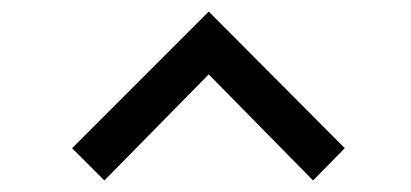

<svg xmlns="http://www.w3.org/2000/svg" viewBox="-20 -756 713 333"><path d="M105 -499 342 -736 578 -499 523 -443 342 -627 161 -443Z"/></svg>

Font: Manrope Medium
Style: Medium
Weight: 500
Designer: Mikhail Sharanda
Foundry: Mikhail Sharanda
Version: Version 4.000;hotconv 1.0.109;makeotfexe 2.5.65596